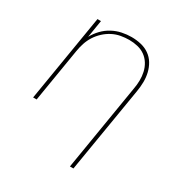

<svg xmlns="http://www.w3.org/2000/svg" viewBox="-173 -656 946 998"><g transform="rotate(30 300.0 -156.5)"><path d="M388 215 473 -300Q478 -326 478.5 -352Q479 -378 473.5 -402.5Q468 -427 455 -448Q442 -469 422.5 -483Q403 -497 378 -503Q353 -509 327 -509Q303 -509 277.5 -504.5Q252 -500 228.5 -488Q205 -476 185 -457.5Q165 -439 151 -417Q137 -395 129 -370.5Q121 -346 117 -321L64 0H43L129 -520H150L133 -416Q147 -442 168.5 -464.5Q190 -487 217 -501.5Q244 -516 273 -522Q302 -528 330 -528Q359 -528 387 -521.5Q415 -515 437 -499.5Q459 -484 473 -461Q487 -438 493.5 -411Q500 -384 499.5 -355Q499 -326 494 -297L409 215Z"/></g></svg>

Font: Iosevka Aile Thin Oblique
Style: Regular
Weight: 100
Italic angle: -9°
Designer: Belleve Invis
Foundry: Belleve Invis
Version: Version 31.1.0; ttfautohint (v1.8.4)